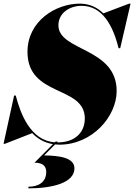

<svg xmlns="http://www.w3.org/2000/svg" viewBox="-48 -780 738 1055"><path d="M-20.5 10 129 -48.5C158.5 -17.5 196 4.5 243 12L141.5 114C186.5 114 206 132 206 165C206 220 164.5 246 108 246V255C239 255 361 225 361 145C361 87 281 75 194.5 74L254.5 13.5C262 14.5 270 15 278 15C459 15 593 -140 593 -280C593 -520 273 -498 273 -641C273 -708 334 -748 400 -748C513.5 -748 572.5 -641.5 603.5 -515H612.5L669.5 -760H661.5L520 -706.5C486.5 -739.5 444 -760 390 -760C259 -760 103 -665 103 -495C103 -245 418 -312 418 -129C418 -52 364 2.5 268 2.5C267 2.5 266.5 2.5 265.5 2.5L270.5 -2H257L253 2C119 -8 64.5 -155.5 38.5 -255H29.5L-28.5 10Z"/></svg>

Font: Bodoni* 24pt Fatface
Style: Italic
Weight: 900
Italic angle: -13°
Version: Version 2.3